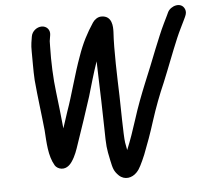

<svg xmlns="http://www.w3.org/2000/svg" viewBox="-55 -785 988 928"><g transform="rotate(-5 438.5 -321.5)"><path d="M125.2 -637 120.4 -607C118.6 -595.2 118 -581.9 118.2 -564.7C119.2 -521.3 117.4 -476.5 120.5 -425.4C127.9 -340.5 139.1 -261.7 147.2 -181.1C151.5 -119.9 152.3 -55.6 181.1 -7C186.7 2.4 198.9 10.1 212 11.8C240.6 15.5 258.4 -9.1 263.7 -16.7C282.2 -43.5 291.1 -70.7 301.7 -102.6C325.9 -173.9 352.6 -250.9 375.7 -324.4C390.1 -373.6 407.4 -435.2 426.6 -490.2C426.8 -472.2 427.5 -449.5 428.5 -426.3C431.6 -318.5 433.9 -277.4 435.6 -166.7C437 -73.1 437.6 -71 450.7 -7.4C458.9 30.7 462.1 45.6 485.3 68.2C512.6 93.8 548.4 85.9 571 62.7C580.4 53 586.6 43.5 592.7 31.2C599.6 18.1 607.6 0.6 616.6 -21C636.5 -71.9 654.2 -120.3 673 -180.1C692.6 -241.7 716.7 -305 740.7 -359.5C769.3 -428.6 795.8 -500.7 824.5 -568.6C838.4 -601.4 850.8 -624.1 864.6 -653.5L870.9 -666.9C877.7 -681.1 879.3 -692.7 874.5 -704.4C858.4 -743.1 805.6 -726.1 791.6 -696.5L784.1 -680.5C779.2 -670 773.6 -658.6 766.8 -645.1C748.8 -608.5 731.9 -565.1 715.2 -524.8C673.8 -415.6 625.8 -314.9 587.8 -193.9C571.6 -142.9 555.3 -95.9 536.5 -50.2C533.7 -64.2 530.5 -82.1 529.6 -87.5C524.5 -119.5 523.6 -272.1 522.2 -315.6C519.5 -402.1 514.3 -538.1 520.1 -624.6C521.1 -649.5 521.4 -704 468.2 -704C449.9 -704 434 -691.4 425.3 -678.2C393.7 -630.2 370 -585.9 347.4 -521C317.5 -440.5 292.2 -338 264.6 -261.7C255 -233.4 247.5 -209.7 238.3 -181.4C232.5 -240.4 225.9 -300.2 218.6 -359.8C210.3 -424.5 207 -508.8 208.9 -579.2C209.2 -592 208.9 -603.6 209.4 -607L214.2 -637C218.1 -662.3 200 -681 176.6 -681C153.1 -681 129.1 -662.3 125.2 -637Z"/></g></svg>

Font: Just Breathe
Style: BdObl3
Weight: 400
Foundry: Cannot Into Space Fonts
Version: Version 0.72